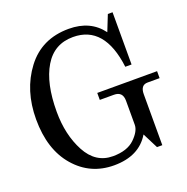

<svg xmlns="http://www.w3.org/2000/svg" viewBox="-134 -874 986 1012"><g transform="rotate(-20 359.0 -368.5)"><path d="M336.9 12.7Q204.1 12.7 118.2 -86.7Q32.2 -186 32.2 -355.5Q32.2 -518.1 118.2 -631.8Q204.1 -745.6 356.4 -745.6Q478 -745.6 542 -659.2L577.6 -748.5H604V-455.6H568.8Q539.1 -697.3 362.8 -697.3Q256.8 -697.3 202.4 -606.4Q147.9 -515.6 147.9 -356.4Q147.9 -226.6 199.2 -130.6Q250.5 -34.7 347.2 -34.7Q427.7 -34.7 469.5 -75.2Q511.2 -115.7 511.2 -151.4V-286.1Q511.2 -337.4 462.4 -337.4H382.8V-376.5H718.3V-337.4H650.9Q610.8 -337.4 610.8 -286.1V-0.5H581.1L537.1 -87.4Q477.1 12.7 336.9 12.7Z"/></g></svg>

Font: Munson
Style: Regular
Weight: 400
Designer: Paul James MIller
Foundry: High-Logic / Made with FontCreator
Version: Version 2.10;May 5, 2019;FontCreator 11.5.0.2430 64-bit